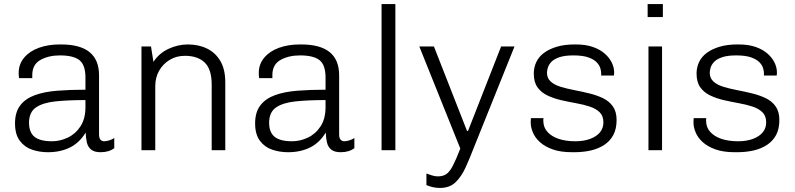

<svg xmlns="http://www.w3.org/2000/svg" viewBox="-20 -740 3918 946"><path d="M216 10Q175 10 138 -2.5Q101 -15 77.5 -46.5Q54 -78 54 -132Q54 -187 79.5 -220.5Q105 -254 151.5 -271Q198 -288 261.5 -293Q325 -298 401 -298V-358Q401 -420 371.5 -443.5Q342 -467 275 -467Q219 -467 179 -444.5Q139 -422 139 -370V-355H74Q73 -361 72.5 -367Q72 -373 72 -380Q72 -424 99 -456Q126 -488 171.5 -504.5Q217 -521 274 -521H281Q375 -521 421.5 -483Q468 -445 468 -369V-78Q468 -60 475 -52Q482 -44 493 -44Q504 -44 518.5 -48.5Q533 -53 543 -60V-10Q530 0 513 5Q496 10 475 10Q445 10 429 -3Q413 -16 408 -38Q403 -60 402 -87Q372 -37 325 -13.5Q278 10 216 10ZM236 -44Q276 -44 314 -62Q352 -80 376.5 -117.5Q401 -155 401 -212V-247Q316 -247 253.5 -240.5Q191 -234 157 -210.5Q123 -187 123 -135Q123 -88 150 -66Q177 -44 236 -44Z M677 0V-511H724L736 -435Q763 -477 809.5 -499Q856 -521 906 -521Q959 -521 1000.5 -500.5Q1042 -480 1066 -439Q1090 -398 1090 -334V0H1023V-323Q1023 -399 988.5 -432Q954 -465 891 -465Q849 -465 816 -445Q783 -425 764 -391.5Q745 -358 745 -315V0Z M1399 10Q1358 10 1321 -2.5Q1284 -15 1260.5 -46.5Q1237 -78 1237 -132Q1237 -187 1262.5 -220.5Q1288 -254 1334.5 -271Q1381 -288 1444.5 -293Q1508 -298 1584 -298V-358Q1584 -420 1554.5 -443.5Q1525 -467 1458 -467Q1402 -467 1362 -444.5Q1322 -422 1322 -370V-355H1257Q1256 -361 1255.5 -367Q1255 -373 1255 -380Q1255 -424 1282 -456Q1309 -488 1354.5 -504.5Q1400 -521 1457 -521H1464Q1558 -521 1604.5 -483Q1651 -445 1651 -369V-78Q1651 -60 1658 -52Q1665 -44 1676 -44Q1687 -44 1701.5 -48.5Q1716 -53 1726 -60V-10Q1713 0 1696 5Q1679 10 1658 10Q1628 10 1612 -3Q1596 -16 1591 -38Q1586 -60 1585 -87Q1555 -37 1508 -13.5Q1461 10 1399 10ZM1419 -44Q1459 -44 1497 -62Q1535 -80 1559.5 -117.5Q1584 -155 1584 -212V-247Q1499 -247 1436.5 -240.5Q1374 -234 1340 -210.5Q1306 -187 1306 -135Q1306 -88 1333 -66Q1360 -44 1419 -44Z M1860 0V-720H1928V0Z M2148 186Q2130 186 2114 182.5Q2098 179 2081 172V115Q2092 119 2107.5 124Q2123 129 2137 129Q2163 129 2179.5 117.5Q2196 106 2211.5 76Q2227 46 2248 -8L2046 -511H2118L2281 -95H2286L2449 -511H2515L2316 -16Q2295 39 2274 85Q2253 131 2224 158.5Q2195 186 2148 186Z M2799 10Q2742 10 2703 -4Q2664 -18 2640 -40Q2616 -62 2605.5 -87.5Q2595 -113 2595 -134Q2595 -141 2595 -145.5Q2595 -150 2596 -158H2658Q2657 -154 2657 -151.5Q2657 -149 2657 -145Q2657 -113 2677 -90.5Q2697 -68 2732 -56Q2767 -44 2815 -44Q2857 -44 2888.5 -56Q2920 -68 2936.5 -88.5Q2953 -109 2953 -137Q2953 -169 2934.5 -187Q2916 -205 2885.5 -215Q2855 -225 2818.5 -231.5Q2782 -238 2745 -246.5Q2708 -255 2677.5 -269.5Q2647 -284 2628.5 -309.5Q2610 -335 2610 -378Q2610 -408 2622.5 -434.5Q2635 -461 2661 -480Q2687 -499 2724.5 -510Q2762 -521 2811 -521H2818Q2866 -521 2901.5 -508.5Q2937 -496 2960 -475.5Q2983 -455 2994.5 -431Q3006 -407 3006 -383Q3006 -379 3005.5 -373.5Q3005 -368 3005 -368H2942V-380Q2942 -389 2938 -403.5Q2934 -418 2920.5 -432.5Q2907 -447 2879.5 -457Q2852 -467 2805 -467Q2761 -467 2734.5 -457.5Q2708 -448 2695.5 -434Q2683 -420 2679 -405.5Q2675 -391 2675 -382Q2675 -355 2693 -338.5Q2711 -322 2742 -312.5Q2773 -303 2809.5 -296Q2846 -289 2883 -280Q2920 -271 2950.5 -256.5Q2981 -242 2999.5 -216Q3018 -190 3018 -149Q3018 -105 3002 -75Q2986 -45 2957 -26Q2928 -7 2890.5 1.5Q2853 10 2809 10Z M3175 0V-511H3242V0ZM3171 -656V-720H3246V-656Z M3601 10Q3544 10 3505 -4Q3466 -18 3442 -40Q3418 -62 3407.5 -87.5Q3397 -113 3397 -134Q3397 -141 3397 -145.5Q3397 -150 3398 -158H3460Q3459 -154 3459 -151.5Q3459 -149 3459 -145Q3459 -113 3479 -90.5Q3499 -68 3534 -56Q3569 -44 3617 -44Q3659 -44 3690.5 -56Q3722 -68 3738.5 -88.5Q3755 -109 3755 -137Q3755 -169 3736.5 -187Q3718 -205 3687.5 -215Q3657 -225 3620.5 -231.5Q3584 -238 3547 -246.5Q3510 -255 3479.5 -269.5Q3449 -284 3430.5 -309.5Q3412 -335 3412 -378Q3412 -408 3424.5 -434.5Q3437 -461 3463 -480Q3489 -499 3526.5 -510Q3564 -521 3613 -521H3620Q3668 -521 3703.5 -508.5Q3739 -496 3762 -475.5Q3785 -455 3796.5 -431Q3808 -407 3808 -383Q3808 -379 3807.5 -373.5Q3807 -368 3807 -368H3744V-380Q3744 -389 3740 -403.5Q3736 -418 3722.5 -432.5Q3709 -447 3681.5 -457Q3654 -467 3607 -467Q3563 -467 3536.5 -457.5Q3510 -448 3497.5 -434Q3485 -420 3481 -405.5Q3477 -391 3477 -382Q3477 -355 3495 -338.5Q3513 -322 3544 -312.5Q3575 -303 3611.5 -296Q3648 -289 3685 -280Q3722 -271 3752.5 -256.5Q3783 -242 3801.5 -216Q3820 -190 3820 -149Q3820 -105 3804 -75Q3788 -45 3759 -26Q3730 -7 3692.5 1.5Q3655 10 3611 10Z"/></svg>

Font: Chivo Medium ExtraLight
Style: Regular
Weight: 250
Version: Version 2.002